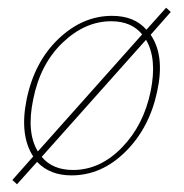

<svg xmlns="http://www.w3.org/2000/svg" viewBox="-20 -451 476 497"><path d="M422 -420 370 -361Q407 -307 387 -215Q367 -120 305 -58.5Q243 3 165 3Q109 3 76 -32L24 26L12 15L66 -46Q30 -101 49 -194Q69 -291 131.5 -350.5Q194 -410 270 -410Q328 -410 359 -374L410 -431ZM66 -194Q48 -108 78 -59L348 -362Q320 -396 268 -396Q200 -396 142 -340.5Q84 -285 66 -194ZM370 -215Q387 -299 358 -348L88 -45Q116 -11 169 -11Q239 -11 295.5 -69Q352 -127 370 -215Z"/></svg>

Font: EauTestText Thin
Style: Italic
Weight: 250
Italic angle: -12°
Designer: Christian Thalmann (Catharsis Fonts)
Version: Version 0.001;PS 000.001;hotconv 1.0.88;makeotf.lib2.5.64775